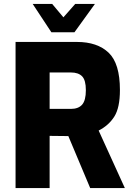

<svg xmlns="http://www.w3.org/2000/svg" viewBox="-20 -955 674 975"><path d="M59 -742H371Q474 -742 531.5 -687.5Q589 -633 589 -498Q589 -408 560.5 -363Q532 -318 481 -292L614 0H438L327 -264Q299 -265 232 -265V0H59ZM340 -402Q378 -402 397 -423.5Q416 -445 416 -497Q416 -548 397 -567.5Q378 -587 340 -587H232V-402ZM146 -935H245L302 -867L362 -935H462L358 -791H241Z"/></svg>

Font: Exo ExtraBold
Style: Regular
Weight: 800
Designer: Natanael Gama
Foundry: Natanael Gama
Version: Version 1.500